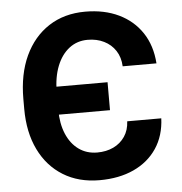

<svg xmlns="http://www.w3.org/2000/svg" viewBox="-53 -788 803 848"><g transform="rotate(-5 348.5 -363.5)"><path d="M355.1 9.8Q262.2 9.8 193.7 -32.5Q125.2 -74.7 87.7 -151.8Q50.2 -228.8 50.2 -333V-376.8Q50.2 -486.4 87.7 -567.3Q125.3 -648.1 193.9 -692.7Q262.6 -737.3 355.5 -737.3Q440 -737.3 504.2 -706.5Q568.3 -675.7 606.2 -618.8Q644.1 -561.8 649.6 -482.4H499.8Q497.9 -522.9 478.8 -552Q459.8 -581 427.9 -596.7Q396.1 -612.5 355.5 -612.5Q308.7 -612.5 273.6 -585.4Q238.5 -558.2 219.1 -509.2Q199.8 -460.3 199.6 -394.3V-316Q199.8 -254.8 218.9 -209.1Q238.1 -163.4 273.2 -138.1Q308.3 -112.9 355.1 -112.9Q395.2 -112.9 427 -128Q458.7 -143.2 477.7 -171.4Q496.8 -199.7 498.6 -238.7H649.6Q646.3 -161.4 608.9 -105.7Q571.5 -50 506.5 -20.1Q441.5 9.8 355.1 9.8ZM125 -294.3V-418.2H427.1V-294.3Z"/></g></svg>

Font: Inter
Style: Regular
Weight: 400
Designer: Rasmus Andersson
Foundry: rsms
Version: Version 4.000;git-8c9346024